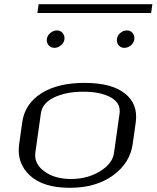

<svg xmlns="http://www.w3.org/2000/svg" viewBox="-20 -895 746 915"><path d="M523.4 -167 549.8 -354.5Q556.6 -404.3 507.3 -431.2Q458 -458 377 -458Q295.9 -458 238.8 -431.2Q181.6 -404.3 174.8 -354.5L148.4 -167Q141.6 -115.2 190.9 -78.6Q240.2 -42 318.4 -42Q396.5 -42 456.5 -78.6Q516.6 -115.2 523.4 -167ZM612.3 -208Q599.6 -118.2 518.6 -59.1Q437.5 0 312.5 0Q185.5 0 122.1 -59.1Q58.6 -118.2 71.3 -208L85.9 -312.5Q98.6 -400.4 176.8 -450.2Q254.9 -500 382.8 -500Q511.7 -500 575.2 -449.7Q638.7 -399.4 627 -312.5ZM584 -750Q601.6 -750 611.8 -737.8Q622.1 -725.6 620.1 -708Q618.2 -691.4 604 -679.2Q589.8 -667 572.3 -667Q555.7 -667 545.4 -679.2Q535.2 -691.4 537.1 -708Q539.1 -725.6 553.2 -737.8Q567.4 -750 584 -750ZM287.1 -708Q285.2 -691.4 270.5 -679.2Q255.9 -667 239.3 -667Q222.7 -667 211.9 -679.2Q201.2 -691.4 203.1 -708Q205.1 -725.6 219.7 -737.8Q234.4 -750 251 -750Q267.6 -750 278.3 -737.8Q289.1 -725.6 287.1 -708ZM706.1 -875 700.2 -833H158.2L164.1 -875Z"/></svg>

Font: okolaks
Style: RegularItalic
Weight: 500
Italic angle: -8°
Version: Version 000.6.0